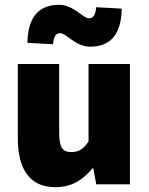

<svg xmlns="http://www.w3.org/2000/svg" viewBox="-20 -766 618 798"><path d="M210 12C278 12 324 -18 364 -66H368L380 0H520V-500H348V-178C326 -146 308 -134 276 -134C242 -134 226 -150 226 -214V-500H54V-192C54 -68 100 12 210 12ZM354 -572C434 -572 484 -617 486 -730L380 -736C376 -700 366 -690 350 -690C324 -690 286 -746 226 -746C146 -746 96 -701 94 -588L200 -582C204 -618 214 -628 230 -628C256 -628 294 -572 354 -572Z"/></svg>

Font: Giro Sans Black
Style: Regular
Weight: 900
Designer: Paul D. Hunt
Foundry: Adobe Systems Incorporated
Version: Version 1.000;PS 1.0;hotconv 1.0.88;makeotf.lib2.5.647800